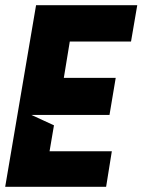

<svg xmlns="http://www.w3.org/2000/svg" viewBox="-21 -720 549 740"><path d="M248 -560 225 -420H425L401 -277H100L187 -237L170 -137H410L388 0H149H-1L118 -700H269H508L484 -560H248Z"/></svg>

Font: Relentless
Style: Condensed Bold Italic
Weight: 700
Width: 3
Italic angle: -7°
Designer: Sparks studio
Foundry: Sparks Studio
Version: Version 1.101